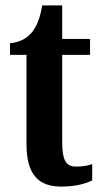

<svg xmlns="http://www.w3.org/2000/svg" viewBox="-20 -680 377 710"><path d="M207 10C263 10 302 -3 321 -13V-73C303 -67 283 -64 261 -64C222 -64 210 -91 210 -155V-477H313V-536H210V-660H136C128 -611 115 -583 100 -563C84 -542 58 -524 17 -520V-477H78V-147C78 -31 125 10 207 10Z"/></svg>

Font: Noto Serif Georgian ExtraCondensed Bold
Style: Regular
Weight: 700
Width: 2
Designer: Monotype Design Team, Akaki Razmadze
Foundry: Google LLC
Version: Version 2.003